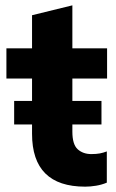

<svg xmlns="http://www.w3.org/2000/svg" viewBox="-20 -688 436 719"><path d="M299 11Q100 11 100 -187V-394H4V-507H100V-631L251 -668V-507H381V-394H251V-195Q251 -147 271 -129Q291 -111 322 -111Q341 -111 354 -113.5Q367 -116 380 -121V-4Q361 4 339.5 7.5Q318 11 299 11ZM33 -222V-310H360V-222Z"/></svg>

Font: Mulish ExtraBold
Style: Regular
Weight: 800
Designer: Vernon Adams
Foundry: Vernon Adams
Version: Version 3.603; ttfautohint (v1.8.3)